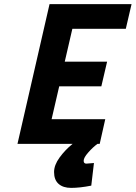

<svg xmlns="http://www.w3.org/2000/svg" viewBox="-20 -700 660 934"><path d="M332 -560 295 -400H501L473 -280H268L231 -120H492L465 0H454Q432 16 409.5 41.5Q387 67 387 82Q387 96 400 96L437 93L424 203Q369 214 326 214Q287 214 265 194.5Q243 175 243 137Q243 103 270 66Q297 29 333 0H65L221 -680H620L592 -560Z"/></svg>

Font: Cairo
Style: Bold Italic
Weight: 700
Italic angle: -13°
Designer: Mohamed Gaber, Accademia di Belle Arti di Urbino and others
Foundry: Kief Type Foundry, Accademia di Belle Arti di Urbino and others
Version: Version 3.011